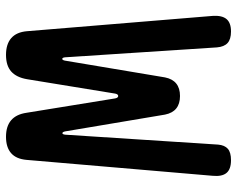

<svg xmlns="http://www.w3.org/2000/svg" viewBox="-95 -685 790 640"><g transform="rotate(90 300.0 -365.0)"><path d="M84 -60 33 -679Q31 -710 43.5 -725Q56 -740 85 -740Q111 -740 123.5 -728.5Q136 -717 138 -693L171 -187Q172 -178 176 -177.5Q180 -177 182 -186L238 -520Q243 -545 258.5 -557.5Q274 -570 300 -570Q326 -570 341.5 -557.5Q357 -545 362 -520L418 -187Q420 -178 424 -178Q428 -178 429 -188L462 -697Q464 -719 476 -729.5Q488 -740 514 -740Q544 -740 556.5 -725Q569 -710 566 -679L513 -59Q510 -24 490.5 -7Q471 10 436 10Q401 10 381 -7Q361 -24 356 -58L308 -354Q306 -364 300 -364Q294 -364 292 -354L244 -60Q238 -25 218.5 -7.5Q199 10 163 10Q127 10 107 -7.5Q87 -25 84 -60Z"/></g></svg>

Font: Maple Mono NL SemiBold
Style: Regular
Weight: 600
Monospace: yes
Designer: subframe7536
Version: Version 7.000